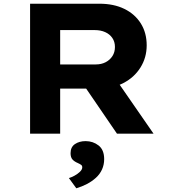

<svg xmlns="http://www.w3.org/2000/svg" viewBox="-20 -720 944 1034"><path d="M142 0V-700H515Q593 -700 650 -672Q707 -644 738.5 -593.5Q770 -543 770 -476Q770 -410 736.5 -356.5Q703 -303 645 -273Q587 -243 515 -243H304V0ZM610 0 394 -316 571 -341 807 0ZM304 -373H496Q526 -373 549 -385Q572 -397 585.5 -418Q599 -439 599 -467Q599 -495 585 -515.5Q571 -536 546.5 -547Q522 -558 490 -558H304ZM391 294 351 239Q365 235 381.5 226Q398 217 410.5 205Q423 193 423 181Q423 172 416.5 167.5Q410 163 399 158Q380 150 370 138.5Q360 127 360 105Q360 72 383.5 56Q407 40 441 40Q481 40 511 63.5Q541 87 541 137Q541 167 529.5 192.5Q518 218 496.5 237.5Q475 257 448 271Q421 285 391 294Z"/></svg>

Font: Lexend Mega
Style: Bold
Weight: 700
Version: Version 1.007